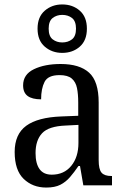

<svg xmlns="http://www.w3.org/2000/svg" viewBox="-20 -834 563 864"><path d="M188 10Q127 10 86.5 -29Q46 -68 46 -150Q46 -230 98 -268Q150 -306 256 -310L332 -313V-373Q332 -410 326.5 -437.5Q321 -465 303 -480.5Q285 -496 248 -496Q196 -496 180.5 -465.5Q165 -435 165 -387Q125 -387 104.5 -402Q84 -417 84 -450Q84 -499 132.5 -522.5Q181 -546 253 -546Q338 -546 381 -507Q424 -468 424 -373V-114Q424 -72 437 -57Q450 -42 481 -42H484V0H355L340 -87H333Q314 -59 295 -37Q276 -15 251.5 -2.5Q227 10 188 10ZM213 -48Q268 -48 300.5 -87.5Q333 -127 333 -191V-272L275 -269Q199 -266 169.5 -234.5Q140 -203 140 -145Q140 -98 158 -73Q176 -48 213 -48ZM260 -596Q214 -596 181.5 -624Q149 -652 149 -705Q149 -758 181.5 -786Q214 -814 260 -814Q307 -814 339 -786Q371 -758 371 -705Q371 -652 339 -624Q307 -596 260 -596ZM260 -643Q286 -643 304 -657Q322 -671 322 -705Q322 -739 304 -753Q286 -767 260 -767Q235 -767 217 -753Q199 -739 199 -705Q199 -671 217 -657Q235 -643 260 -643Z"/></svg>

Font: Noto Serif Khmer SemiCondensed
Style: Regular
Weight: 400
Width: 4
Designer: Danh Hong and the Monotype Design Team
Foundry: Monotype Imaging Inc.
Version: Version 2.004; ttfautohint (v1.8.4.7-5d5b)